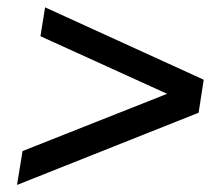

<svg xmlns="http://www.w3.org/2000/svg" viewBox="-20 -615 608 528"><path d="M26.8 -106.4 42 -199.6 439.6 -357 91.2 -515.4 104 -594.8 540.2 -395.8 526.2 -305Z"/></svg>

Font: MuseoModerno Thin
Style: Italic
Weight: 100
Italic angle: -9°
Designer: Pablo Cosgaya, Héctor Gatti, Marcela Romero, and the Authors of The MuseoModerno Project.
Foundry: Omnibus-Type Team
Version: Version 1.003